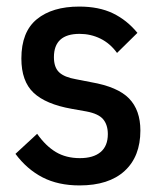

<svg xmlns="http://www.w3.org/2000/svg" viewBox="-20 -552 486 584"><path d="M222 12Q157 12 109.5 -12.5Q62 -37 27 -84L93 -145Q119 -108 150 -89.5Q181 -71 223 -71Q264 -71 286 -89.5Q308 -108 308 -144Q308 -172 294 -189Q280 -206 243 -213L198 -221Q119 -235 82 -270Q45 -305 45 -374Q45 -455 92 -493.5Q139 -532 221 -532Q281 -532 323.5 -511.5Q366 -491 398 -452L336 -391Q315 -420 285.5 -434.5Q256 -449 222 -449Q144 -449 144 -378Q144 -347 160 -332Q176 -317 211 -311L257 -302Q338 -288 372.5 -252.5Q407 -217 407 -155Q407 -76 359 -32Q311 12 222 12Z"/></svg>

Font: IBM Plex Sans Condensed Medium
Style: Regular
Weight: 500
Width: 3
Designer: Mike Abbink, Paul van der Laan, Pieter van Rosmalen
Foundry: Bold Monday
Version: Version 1.3